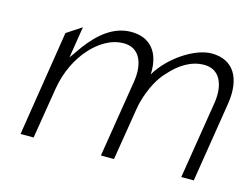

<svg xmlns="http://www.w3.org/2000/svg" viewBox="-66 -533 810 623"><g transform="rotate(15 338.5 -221.5)"><path d="M44 -15H88L116 -187C126 -247 152 -296 182 -329C209 -359 247 -386 292 -386C347 -386 365 -335 356 -276L314 -15H358L386 -187C389 -208 395 -229 402 -247C422 -300 444 -320 452 -329C479 -359 517 -386 562 -386C617 -386 635 -335 626 -276L584 -15H626L669 -284C683 -373 649 -428 576 -428C521 -428 440 -376 402 -311C406 -384 371 -428 306 -428C246 -428 199 -387 162 -337L133 -296L150 -402L100 -369Z"/></g></svg>

Font: Charger Sport
Style: HLNrwObl
Weight: 100
Designer: Jasper
Foundry: Cannot Into Space Fonts
Version: Version 1.1